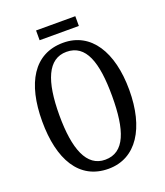

<svg xmlns="http://www.w3.org/2000/svg" viewBox="-153 -941 903 1053"><g transform="rotate(-20 298.5 -414.5)"><path d="M183 -782H412V-839H183ZM298 10C461 10 552 -137 552 -358C552 -580 461 -725 299 -725C127 -725 44 -580 44 -359C44 -137 127 10 298 10ZM298 -43C190 -43 144 -160 144 -358C144 -557 190 -672 299 -672C412 -672 452 -557 452 -358C452 -160 412 -43 298 -43Z"/></g></svg>

Font: Noto Serif Armenian ExtraCondensed
Style: Regular
Weight: 400
Width: 2
Designer: Monotype Design Team
Foundry: Monotype Imaging Inc.
Version: Version 2.008